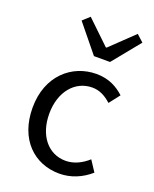

<svg xmlns="http://www.w3.org/2000/svg" viewBox="-142 -827 739 920"><g transform="rotate(20 228.0 -367.0)"><path d="M274 12C332 12 387 -11 431 -50L395 -105C365 -78 326 -56 281 -56C192 -56 131 -131 131 -242C131 -354 195 -430 283 -430C322 -430 352 -412 380 -387L422 -441C388 -472 344 -498 280 -498C155 -498 46 -405 46 -242C46 -81 145 12 274 12ZM238 -574H320L434 -714L399 -746L281 -633H277L159 -746L124 -714Z"/></g></svg>

Font: Giro Sans Regular
Style: Regular
Weight: 400
Designer: Paul D. Hunt
Foundry: Adobe Systems Incorporated
Version: Version 1.000;PS 1.0;hotconv 1.0.88;makeotf.lib2.5.647800